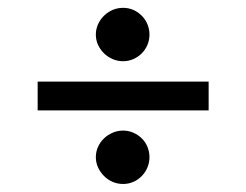

<svg xmlns="http://www.w3.org/2000/svg" viewBox="-20 -598 626 488"><path d="M75.7 -390.6H510.3V-317.4H75.7ZM223.6 -510.3Q223.6 -523.9 229.2 -536.4Q234.9 -548.8 244.4 -558.1Q253.9 -567.4 266.4 -572.8Q278.8 -578.1 293 -578.1Q306.6 -578.1 318.8 -572.8Q331.1 -567.4 340.3 -558.1Q349.6 -548.8 354.7 -536.4Q359.9 -523.9 359.9 -510.3Q359.9 -496.1 354.7 -483.9Q349.6 -471.7 340.3 -462.4Q331.1 -453.1 318.8 -447.8Q306.6 -442.4 293 -442.4Q278.8 -442.4 266.4 -447.8Q253.9 -453.1 244.4 -462.4Q234.9 -471.7 229.2 -483.9Q223.6 -496.1 223.6 -510.3ZM223.6 -198.7Q223.6 -212.4 229.2 -224.9Q234.9 -237.3 244.4 -246.3Q253.9 -255.4 266.4 -260.7Q278.8 -266.1 293 -266.1Q306.6 -266.1 318.8 -260.7Q331.1 -255.4 340.3 -246.3Q349.6 -237.3 354.7 -224.9Q359.9 -212.4 359.9 -198.7Q359.9 -184.6 354.7 -172.4Q349.6 -160.2 340.3 -150.6Q331.1 -141.1 318.8 -135.7Q306.6 -130.4 293 -130.4Q278.8 -130.4 266.4 -135.7Q253.9 -141.1 244.4 -150.6Q234.9 -160.2 229.2 -172.4Q223.6 -184.6 223.6 -198.7Z"/></svg>

Font: Andika Compact
Style: Regular
Weight: 400
Designer: Victor Gaultney, Annie Olsen, Julie Remington, Don Collingsworth, Eric Hays, Becca Hirsbrunner
Foundry: SIL International
Version: Version 5.000 ; LnSpcTght